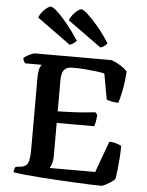

<svg xmlns="http://www.w3.org/2000/svg" viewBox="-63 -1022 822 1072"><g transform="rotate(5 348.5 -486.0)"><path d="M544 0Q522 0 482.5 -1.5Q443 -3 394.5 -5.5Q346 -8 295 -11Q244 -14 196 -17.5Q148 -21 110 -25Q72 -29 51 -33Q51 -43 54 -51.5Q57 -60 60 -64L89 -67Q108 -70 118.5 -79Q129 -88 133.5 -109Q138 -130 138 -167V-566Q138 -595 141.5 -612Q145 -629 150 -636.5Q155 -644 156 -644H62Q58 -649 54.5 -656Q51 -663 50 -672Q56 -679 68.5 -686.5Q81 -694 94 -699Q107 -704 112 -704H542Q567 -695 591.5 -680Q616 -665 631 -648Q627 -586 617.5 -539.5Q608 -493 600 -470Q580 -470 562 -474Q544 -478 534 -482L508 -626Q493 -630 466 -633.5Q439 -637 403.5 -640Q368 -643 327 -643Q302 -643 288.5 -632Q275 -621 271 -603.5Q267 -586 267 -566V-393Q311 -394 347.5 -395.5Q384 -397 416 -400Q448 -403 477 -406L489 -393Q487 -370 484 -353.5Q481 -337 477 -328H267V-141Q267 -118 261 -100Q255 -82 250 -74H505L569 -249Q591 -249 610.5 -242.5Q630 -236 637 -231Q637 -199 634.5 -164Q632 -129 628.5 -97.5Q625 -66 621 -45Q614 -36 598.5 -26Q583 -16 568 -8Q553 0 544 0ZM301 -769 113 -905Q119 -922 131 -937Q143 -952 156.5 -962Q170 -972 178 -972Q189 -972 214 -949.5Q239 -927 272 -887Q305 -847 339 -795Q334 -789 324 -781Q314 -773 301 -769ZM473 -769 284 -905Q290 -921 302 -936Q314 -951 327.5 -961.5Q341 -972 350 -972Q360 -972 385.5 -949Q411 -926 444.5 -886.5Q478 -847 511 -795Q506 -788 495 -779.5Q484 -771 473 -769Z"/></g></svg>

Font: Texturina 12pt SemiBold
Style: Regular
Weight: 600
Designer: Guillermo Torres Carreño
Foundry: Omnibus-Type
Version: Version 1.002